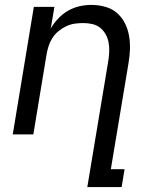

<svg xmlns="http://www.w3.org/2000/svg" viewBox="-20 -548 640 783"><path d="M336 215 422 -302Q425 -321 425.5 -340Q426 -359 422.5 -376.5Q419 -394 410 -409.5Q401 -425 387.5 -435.5Q374 -446 356 -450Q338 -454 319 -454Q302 -454 284.5 -451.5Q267 -449 250 -441Q233 -433 218.5 -421Q204 -409 194 -393.5Q184 -378 178.5 -361Q173 -344 170 -327L116 0H32L118 -520H202L187 -432Q200 -454 218 -473Q236 -492 258 -504.5Q280 -517 304 -522.5Q328 -528 352 -528Q381 -528 408.5 -520.5Q436 -513 456 -496Q476 -479 488.5 -455Q501 -431 506 -403.5Q511 -376 510 -347.5Q509 -319 504 -290L432 142H488L476 215Z"/></svg>

Font: Iosevka Extended
Style: Italic
Weight: 400
Width: 7
Italic angle: -9°
Monospace: yes
Designer: Belleve Invis
Foundry: Belleve Invis
Version: Version 32.5.0; ttfautohint (v1.8.4)